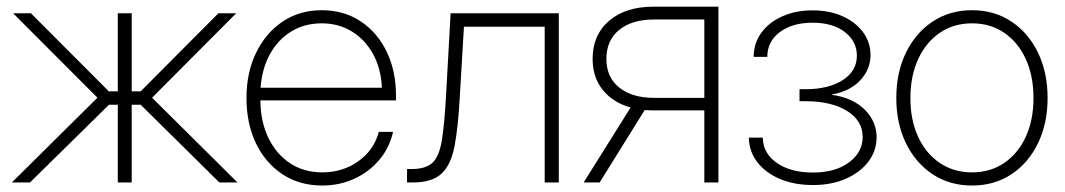

<svg xmlns="http://www.w3.org/2000/svg" viewBox="-20 -556 3245 585"><path d="M16.1 0 276.9 -258.3 20 -515.6H74.2L311.5 -277.8H338.9V-515.6H381.3V-277.8H408.7L645.5 -515.6H699.7L443.4 -258.3L703.6 0H648.4L408.7 -236.8H381.3V0H338.9V-236.8H312L71.3 0Z M961.9 9.3Q892.1 9.3 840.1 -25.4Q788.1 -60.1 759.5 -120.1Q731 -180.2 731 -257.3Q731 -335 760.3 -395.3Q789.6 -455.6 841.1 -490.2Q892.6 -524.9 960 -524.9Q1027.8 -524.9 1078.9 -491Q1129.9 -457 1158.2 -398.4Q1186.5 -339.8 1186.5 -265.1V-250H773.4Q773.9 -185.5 797.6 -136.2Q821.3 -86.9 863.5 -58.8Q905.8 -30.8 961.9 -30.8Q1023.9 -30.8 1071.5 -64.5Q1119.1 -98.1 1134.3 -154.3H1177.7Q1166.5 -105 1135.3 -68.4Q1104 -31.7 1059.1 -11.2Q1014.2 9.3 961.9 9.3ZM773.9 -288.6H1143.6Q1141.1 -346.7 1116.9 -390.9Q1092.8 -435.1 1052.2 -460Q1011.7 -484.9 960 -484.9Q908.2 -484.9 867.7 -460.2Q827.1 -435.5 802.7 -391.4Q778.3 -347.2 773.9 -288.6Z M1220.2 0V-41H1234.4Q1277.3 -41 1297.9 -60.3Q1318.4 -79.6 1326.4 -129.4Q1334.5 -179.2 1339.4 -271.5L1353 -515.6H1682.6V0H1639.6V-474.6H1393.6L1380.9 -260.3Q1376 -169.4 1365.2 -112.1Q1354.5 -54.7 1325.7 -27.3Q1296.9 0 1237.3 0Z M2168.9 0H2126V-219.7H1971.7Q1957.5 -219.7 1944.3 -220.7L1807.1 0H1758.3L1901.4 -228.5Q1847.2 -243.7 1816.4 -282.2Q1785.6 -320.8 1785.6 -376.5Q1785.6 -449.7 1835.9 -492.7Q1886.2 -535.6 1970.2 -535.6H2168.9ZM2126 -257.8V-496.6H1973.1Q1905.3 -496.6 1866.5 -464.8Q1827.6 -433.1 1827.6 -376.5Q1827.6 -320.8 1866.7 -289.3Q1905.8 -257.8 1974.1 -257.8Z M2457 7.8Q2400.4 7.8 2356.4 -10.7Q2312.5 -29.3 2287.4 -62Q2262.2 -94.7 2261.7 -136.7H2304.2Q2304.7 -88.9 2346.9 -59.6Q2389.2 -30.3 2456.5 -30.3Q2525.4 -30.3 2566.9 -61.3Q2608.4 -92.3 2608.4 -138.7Q2608.4 -188.5 2560.8 -218Q2513.2 -247.6 2434.1 -247.6H2416V-284.2H2434.1Q2504.9 -284.2 2547.9 -312Q2590.8 -339.8 2590.8 -386.2Q2590.8 -430.2 2554 -458.5Q2517.1 -486.8 2455.6 -486.8Q2394.5 -486.8 2356.2 -458.3Q2317.9 -429.7 2317.9 -382.8H2276.4Q2276.4 -424.3 2299.8 -456.3Q2323.2 -488.3 2363.8 -506.3Q2404.3 -524.4 2455.6 -524.4Q2507.8 -524.4 2547.6 -506.3Q2587.4 -488.3 2609.9 -457.5Q2632.3 -426.8 2632.3 -388.2Q2632.3 -344.7 2601.1 -311.3Q2569.8 -277.8 2514.6 -268.1V-267.1Q2578.1 -258.3 2614.5 -222.2Q2650.9 -186 2650.9 -137.7Q2650.9 -96.7 2626 -63.7Q2601.1 -30.8 2557.4 -11.5Q2513.7 7.8 2457 7.8Z M2941.9 9.3Q2873.5 9.3 2821.5 -25.1Q2769.5 -59.6 2740.2 -119.9Q2710.9 -180.2 2710.9 -257.3Q2710.9 -335 2740.2 -395.3Q2769.5 -455.6 2821.5 -490.2Q2873.5 -524.9 2941.9 -524.9Q3009.8 -524.9 3061.8 -490.2Q3113.8 -455.6 3142.8 -395.3Q3171.9 -335 3171.9 -257.3Q3171.9 -180.2 3142.8 -119.9Q3113.8 -59.6 3061.8 -25.1Q3009.8 9.3 2941.9 9.3ZM2941.9 -30.8Q2997.6 -30.8 3039.8 -59.6Q3082 -88.4 3105.5 -139.4Q3128.9 -190.4 3128.9 -257.3Q3128.9 -324.7 3105.5 -376Q3082 -427.2 3039.8 -456.1Q2997.6 -484.9 2941.9 -484.9Q2885.7 -484.9 2843.5 -456.1Q2801.3 -427.2 2777.6 -376Q2753.9 -324.7 2753.9 -257.3Q2753.9 -190.4 2777.3 -139.4Q2800.8 -88.4 2843.3 -59.6Q2885.7 -30.8 2941.9 -30.8Z"/></svg>

Font: Inter Display ExtraLight
Style: Regular
Weight: 200
Designer: Rasmus Andersson
Foundry: rsms
Version: Version 4.000;git-a52131595